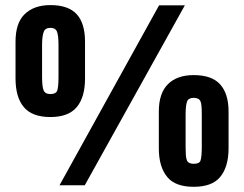

<svg xmlns="http://www.w3.org/2000/svg" viewBox="-20 -716 943 742"><path d="M627 -31.2Q593.8 -70.3 593.8 -142.6V-285.2Q593.8 -355.5 628.9 -390.6Q664.1 -425.8 728.5 -425.8Q797.9 -425.8 830.1 -390.6Q863.3 -354.5 863.3 -285.2V-142.6Q863.3 -70.3 830.1 -31.2Q798.8 5.9 728.5 5.9Q658.2 5.9 627 -31.2ZM72.3 -301.8Q40 -339.8 40 -413.1V-554.7Q40 -626 74.2 -660.2Q110.4 -696.3 174.8 -696.3Q244.1 -696.3 276.4 -661.1Q308.6 -626 308.6 -554.7V-413.1Q308.6 -339.8 276.4 -301.8Q244.1 -263.7 174.8 -263.7Q104.5 -263.7 72.3 -301.8ZM594.7 -695.3H694.3L307.6 0H210ZM201.2 -366.2Q206.1 -380.9 206.1 -418V-542Q206.1 -579.1 200.2 -593.8Q194.3 -608.4 174.8 -608.4Q155.3 -608.4 149.4 -593.8Q146.5 -586.9 144.5 -574.2Q142.6 -561.5 142.6 -542V-418Q142.6 -381.8 148.4 -367.2Q154.3 -352.5 174.8 -352.5Q196.3 -352.5 201.2 -366.2ZM754.9 -95.7Q759.8 -110.4 759.8 -148.4V-272.5Q759.8 -292 758.8 -304.7Q757.8 -317.4 754.9 -324.2Q749 -337.9 728.5 -337.9Q709 -337.9 703.1 -324.2Q697.3 -309.6 697.3 -272.5V-148.4Q697.3 -129.9 698.2 -117.2Q699.2 -104.5 702.1 -96.7Q708 -83 728.5 -83Q751 -83 754.9 -95.7Z"/></svg>

Font: Dinish
Style: Bold
Weight: 700
Designer: Bert Driehuis
Foundry: Playbeing
Version: Version 3.006; git-39231f3c-release